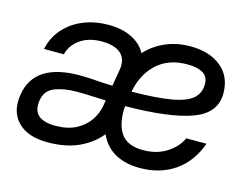

<svg xmlns="http://www.w3.org/2000/svg" viewBox="-80 -654 1019 792"><g transform="rotate(15 430.0 -257.5)"><path d="M175.3 7.8Q90.3 7.8 47.9 -35.9Q5.4 -79.6 17.6 -153.8Q40 -293.5 233.9 -293.5Q269 -293.5 299.3 -290.8Q329.6 -288.1 374 -287.1L386.2 -358.4Q394 -403.3 367.7 -427.7Q341.3 -452.1 284.7 -452.1Q231.4 -452.1 194.6 -427.2Q157.7 -402.3 147 -360.4H62.5Q72.8 -410.2 105 -447.3Q137.2 -484.4 186 -504.9Q234.9 -525.4 294.4 -525.4Q353.5 -525.4 394.8 -504.6Q436 -483.9 455.1 -447.8Q490.2 -485.8 538.3 -506.6Q586.4 -527.3 644 -527.3Q725.1 -527.3 774.9 -487.1Q824.7 -446.8 824.7 -374Q824.7 -290 730.5 -255.4Q636.2 -220.7 446.3 -219.2Q445.3 -208 445.3 -200.2Q445.3 -133.3 473.1 -98.1Q501 -63 564.9 -63Q622.1 -63 664.3 -89.6Q706.5 -116.2 724.6 -156.2H811Q782.2 -75.2 719.7 -31.7Q657.2 11.7 570.3 11.7Q509.3 11.7 465.3 -12.2Q421.4 -36.1 398.4 -86.4Q364.7 -43.9 309.3 -18.1Q253.9 7.8 175.3 7.8ZM456.5 -283.7Q566.4 -284.7 628.4 -296.1Q690.4 -307.6 715.8 -331.1Q741.2 -354.5 741.2 -391.6Q741.2 -424.3 716.8 -438.2Q692.4 -452.1 649.9 -452.1Q570.3 -452.1 520.8 -406.2Q471.2 -360.4 456.5 -283.7ZM363.3 -221.2Q331.5 -222.2 299.6 -223.6Q267.6 -225.1 238.3 -225.1Q184.6 -225.1 145.5 -209.7Q106.4 -194.3 99.6 -150.9Q86.4 -66.4 189 -66.4Q241.2 -66.4 277.1 -85.2Q313 -104 333.5 -134.3Q354 -164.6 359.4 -198.2Z"/></g></svg>

Font: Inter Display
Style: Italic
Weight: 400
Italic angle: -9.39999°
Designer: Rasmus Andersson
Foundry: rsms
Version: Version 4.000;git-a52131595